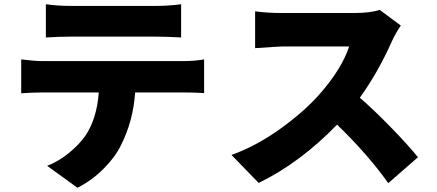

<svg xmlns="http://www.w3.org/2000/svg" viewBox="-20 -802 2040 897"><path d="M710 -630.9H309.6Q260.7 -630.9 194.3 -627V-782.2Q249 -774.4 309.6 -774.4H710Q766.6 -774.4 826.2 -782.2V-627Q752 -630.9 710 -630.9ZM179.7 -516.6H835Q888.7 -516.6 933.6 -524.4V-367.2Q892.6 -370.1 835 -370.1H611.3Q602.5 -237.3 544.9 -123Q518.6 -68.4 463.4 -13.2Q408.2 42 341.8 75.2L200.2 -27.3Q250 -45.9 297.9 -84Q345.7 -122.1 377 -165Q432.6 -246.1 441.4 -370.1H179.7Q135.7 -370.1 79.1 -366.2V-524.4Q141.6 -516.6 179.7 -516.6Z M1753.9 -755.9 1852.5 -682.6Q1826.2 -643.6 1811.5 -610.4Q1744.1 -460 1661.1 -345.7Q1730.5 -285.2 1810.1 -203.1Q1889.6 -121.1 1932.6 -67.4L1793.9 53.7Q1699.2 -80.1 1554.7 -219.7Q1382.8 -42 1188.5 52.7L1061.5 -78.1Q1175.8 -119.1 1286.6 -198.2Q1397.5 -277.3 1470.7 -359.4Q1576.2 -478.5 1611.3 -585H1299.8Q1285.2 -585 1171.9 -577.1V-749Q1228.5 -741.2 1299.8 -741.2H1633.8Q1710 -741.2 1753.9 -755.9Z"/></svg>

Font: Gen Shin Gothic Heavy
Style: Bold
Weight: 900
Designer: [Source Han Sans]
Ryoko NISHIZUKA  (kana & ideographs); Paul D. Hunt (Latin, Greek & Cyrillic); Wenlong ZHANG  (bopomofo
Version: Version 1.002.20150607